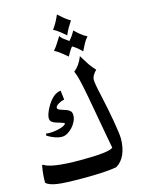

<svg xmlns="http://www.w3.org/2000/svg" viewBox="-150 -1156 913 1224"><g transform="rotate(-15 306.5 -544.0)"><path d="M85.9 -340.8V-355Q92.3 -354 98.4 -353.5Q104.5 -353 110.4 -353Q128.9 -353 148.2 -356Q167.5 -358.9 183.3 -363.8Q199.2 -368.7 209.5 -374.8Q219.7 -380.9 219.7 -386.7Q219.7 -390.1 195.3 -397.5Q176.3 -402.8 163.3 -407.5Q150.4 -412.1 142.8 -417.5Q135.3 -422.9 132.1 -429.7Q128.9 -436.5 128.9 -445.3Q128.9 -458 135.3 -475.6Q141.6 -493.2 151.4 -511.2Q161.1 -529.3 173.3 -545.7Q185.5 -562 197.8 -572.3Q210.4 -583 223.1 -588.6Q235.8 -594.2 247.6 -595.2L254.9 -534.2Q244.6 -532.7 234.1 -528.6Q223.6 -524.4 214.8 -519Q206.1 -513.7 200.7 -507.3Q195.3 -501 195.3 -495.1Q195.3 -484.4 217.3 -477.5Q238.8 -471.2 252.2 -465.8Q265.6 -460.4 272.9 -454.3Q280.3 -448.2 283 -440.7Q285.6 -433.1 285.6 -422.4Q285.6 -403.3 276.1 -383.3Q266.6 -363.3 251.5 -346.7Q236.3 -330.1 217.8 -319.3Q199.2 -308.6 180.7 -308.6Q141.1 -308.6 85.9 -340.8ZM16.6 -168Q64.5 -134.3 255.9 -134.3Q448.2 -134.3 471.7 -159.2Q470.2 -166 466.6 -185.3Q462.9 -204.6 458 -231.4Q453.1 -258.3 447.3 -290.5Q441.4 -322.8 435.5 -355.5Q429.7 -388.2 424.1 -418.9Q418.5 -449.7 414.1 -473.6Q409.7 -497.6 407 -512.7Q404.3 -527.8 403.8 -528.8Q397.5 -562.5 392.1 -587.9Q386.7 -613.3 381.8 -632.3Q377 -651.4 372.3 -665.3Q367.7 -679.2 362.8 -689.5Q401.9 -719.2 423.3 -775.9L436 -755.4Q448.2 -734.9 463.4 -711.9Q478.5 -689 501.5 -665.5Q469.7 -633.8 469.7 -607.4Q469.7 -596.2 473.9 -570.8Q478 -545.4 486.3 -509.8Q498 -458 507.8 -408.9Q517.6 -359.9 524.7 -318.8Q531.7 -277.8 535.9 -247.1Q540 -216.3 540 -200.2Q540 -143.6 520.8 -98.6Q501.5 -53.7 463.4 -31.7Q394.5 -18.6 245.1 -18.6Q121.6 -18.6 73.7 -25.9Q49.3 -29.3 30.3 -35.9Q11.2 -42.5 0 -53.7Q0 -81.5 2.4 -108.9Q4.9 -136.2 10.3 -166ZM379.9 -924.8Q361.8 -940.4 342.5 -955.8Q323.2 -971.2 301.3 -982.4Q316.9 -1002.9 328.9 -1024.9Q340.8 -1046.9 350.6 -1070.3Q367.7 -1054.7 386.7 -1038.6Q405.8 -1022.5 427.2 -1010.7Q413.6 -990.2 401.4 -969.2Q389.2 -948.2 379.9 -924.8ZM354.5 -791.5Q335.4 -807.1 315.7 -823Q295.9 -838.9 272.5 -851.6Q289.6 -870.6 302.2 -891.4Q314.9 -912.1 329.1 -934.1Q338.4 -918.5 354.2 -907.7Q370.1 -897 383.8 -886.2Q396.5 -900.4 406.5 -915Q416.5 -929.7 424.8 -945.3Q442.4 -927.2 461.2 -911.9Q480 -896.5 502.9 -885.3Q485.8 -866.7 474.1 -844.2Q462.4 -821.8 451.7 -799.8Q438 -814 423.1 -826.4Q408.2 -838.9 391.1 -848.6Q379.4 -835.9 371.1 -820.8Q362.8 -805.7 354.5 -791.5Z"/></g></svg>

Font: XB Niloofar
Style: Bold
Weight: 700
Designer: Behnam
Foundry: Irmug
Version: Version 7.201 2008